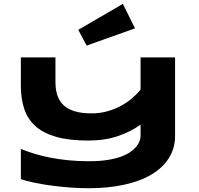

<svg xmlns="http://www.w3.org/2000/svg" viewBox="-20 -973 1047 1011"><path d="M901.9 -257.8Q901.9 -192.4 869.6 -141.1Q837.4 -89.8 778.1 -54.4Q718.8 -19 634.5 -0.5Q550.3 18.1 445.8 18.1Q399.9 18.1 349.4 14.4Q298.8 10.7 250.7 4.2Q202.6 -2.4 160.6 -11Q118.7 -19.5 89.8 -29.8V-189Q121.1 -175.8 159.4 -164.1Q197.8 -152.3 242.7 -143.3Q287.6 -134.3 339.1 -129.2Q390.6 -124 448.2 -124Q502.4 -124 543.7 -130.4Q585 -136.7 615.2 -147.5Q645.5 -158.2 665.5 -172.1Q685.5 -186 697.8 -200.9Q710 -215.8 715.1 -230.5Q720.2 -245.1 720.2 -257.8V-316.9Q670.4 -280.3 601.6 -256.6Q532.7 -232.9 444.8 -232.9Q342.8 -232.9 274.7 -252.7Q206.5 -272.5 165.5 -309.8Q124.5 -347.2 107.2 -400.9Q89.8 -454.6 89.8 -522V-670.9H272V-540Q272 -500.5 282.5 -469.7Q293 -439 315.7 -418.2Q338.4 -397.5 374.5 -386.7Q410.6 -376 461.9 -376Q505.4 -376 544.2 -386.7Q583 -397.5 615.7 -415Q648.4 -432.6 674.8 -455.1Q701.2 -477.5 720.2 -501V-670.9H901.9ZM690.9 -823.7 436 -732.9 392.1 -815.9 627 -952.6Z"/></svg>

Font: Syncopate
Style: Bold
Weight: 700
Designer: Astigmatic (AOETI)
Foundry: Astigmatic (AOETI)
Version: Version 1.001 2011